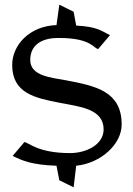

<svg xmlns="http://www.w3.org/2000/svg" viewBox="-20 -697 566 819"><path d="M32 -420C32 -299 129 -279 237 -258C320 -242 422 -233 422 -145C422 -80 348 -44 279 -44C141 -44 103 -89 84 -91L34 -32C75 -12 113 6 221 10L233 72L294 102L305 10C411 -1 499 -82 499 -166C499 -306 391 -330 264 -354C200 -366 109 -372 109 -441C109 -504 156 -536 232 -535C371 -535 380 -489 399 -488L449 -547C411 -566 395 -583 305 -588L294 -647L233 -677L221 -590C105 -586 32 -504 32 -420Z"/></svg>

Font: Charger Sport
Style: DfExt
Weight: 400
Designer: Jasper
Foundry: Cannot Into Space Fonts
Version: Version 1.1